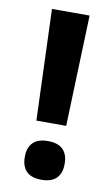

<svg xmlns="http://www.w3.org/2000/svg" viewBox="-78 -681 429 736"><g transform="rotate(10 137.0 -313.0)"><path d="M195 -207H79L63.5 -639H210ZM137 13Q97.5 13 78.5 -6.5Q59.5 -26 59.5 -60.5V-64Q59.5 -98.5 78.5 -118Q97.5 -137.5 137 -137.5Q176.5 -137.5 195.5 -118Q214.5 -98.5 214.5 -64V-60.5Q214.5 -26 195.5 -6.5Q176.5 13 137 13Z"/></g></svg>

Font: AnekLatin_SemiExpandedSemiBold
Style: Regular
Weight: 600
Width: 6
Designer: Yesha Goshar
Foundry: Ek Type
Version: Version 1.003